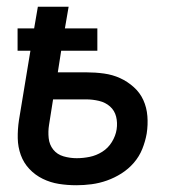

<svg xmlns="http://www.w3.org/2000/svg" viewBox="-20 -540 540 568"><path d="M206 8Q179 8 154 4Q129 0 106.5 -11Q84 -22 67 -40Q50 -58 41.5 -81.5Q33 -105 32.5 -131Q32 -157 36 -184L70 -390H32V-456H81L92 -520H183L172 -456H268V-390H161L151 -326H236Q262 -326 287.5 -322.5Q313 -319 335 -309Q357 -299 375.5 -282.5Q394 -266 404 -244Q414 -222 416 -196.5Q418 -171 414 -145Q410 -122 401 -99.5Q392 -77 376 -58.5Q360 -40 339.5 -27Q319 -14 296.5 -6Q274 2 251 5Q228 8 206 8ZM207 -72Q226 -72 245.5 -76Q265 -80 282.5 -91Q300 -102 311 -120Q322 -138 325 -157Q328 -177 323.5 -195Q319 -213 305.5 -225Q292 -237 273 -241.5Q254 -246 235 -246H137L125 -170Q122 -151 124 -131.5Q126 -112 137.5 -97.5Q149 -83 168 -77.5Q187 -72 207 -72Z"/></svg>

Font: Iosevka Curly Medium
Style: Italic
Weight: 500
Italic angle: -9°
Monospace: yes
Designer: Belleve Invis
Foundry: Belleve Invis
Version: Version 22.1.2; ttfautohint (v1.8.4)